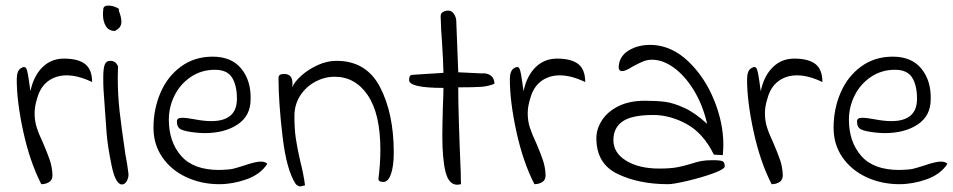

<svg xmlns="http://www.w3.org/2000/svg" viewBox="-20 -660 3415 688"><path d="M40 -375Q40 -406 54 -415Q62 -420 66 -420Q73 -420 76.5 -409Q80 -398 84 -369L89 -333Q100 -387 131.5 -418.5Q163 -450 209 -450Q260 -450 285 -430.5Q310 -411 310 -366Q260 -390 219 -390Q180 -390 152 -369Q124 -348 113 -307Q104 -279 104 -254Q104 -227 111.5 -203.5Q119 -180 135 -146Q150 -111 158.5 -86Q167 -61 168 -32Q168 -15 156 -7.5Q144 0 128 0Q87 -80 63.5 -188Q40 -296 40 -375Z M351 -338Q350 -355 350 -382Q350 -416 355.5 -429Q361 -442 374 -442Q385 -442 391.5 -437.5Q398 -433 403 -423L402 -383Q402 -319 408.5 -262Q415 -205 429 -109Q437 -67 440 -40Q442 -26 435 -12.5Q428 1 417 1Q394 1 380 -66.5Q366 -134 362 -183Q358 -232 351 -338ZM349 -608Q349 -619 350 -624Q349 -640 368 -640Q382 -640 396.5 -633.5Q411 -627 405 -624Q415 -598 415 -583Q415 -570 409 -562.5Q403 -555 392 -549Q370 -549 359.5 -566Q349 -583 349 -608Z M530 -202Q530 -269 555 -327.5Q580 -386 628.5 -421.5Q677 -457 742 -457Q810 -457 845 -413.5Q880 -370 878 -304Q878 -245 831.5 -214Q785 -183 713 -183Q702 -183 680 -185Q644 -189 629 -196Q614 -203 614 -224Q614 -231 618 -234.5Q622 -238 634 -238Q647 -238 680 -232Q712 -226 737 -226Q829 -226 829 -306Q829 -354 811.5 -382Q794 -410 750 -410Q702 -410 664 -384.5Q626 -359 605.5 -318Q585 -277 585 -231Q585 -152 629 -101.5Q673 -51 765 -51Q776 -51 802 -53Q813 -54 829 -59Q845 -64 852 -66Q895 -81 915 -81Q930 -81 938 -73Q913 -35 863.5 -17.5Q814 0 766 0Q702 0 648 -25Q594 -50 562 -96Q530 -142 530 -202Z M1057 8Q1049 8 1040 0Q1007 -49 992.5 -171Q978 -293 978 -381Q978 -395 998 -395Q1028 -395 1028 -362Q1028 -353 1027 -347Q1036 -368 1061 -390Q1086 -412 1119 -427Q1152 -442 1186 -442Q1293 -442 1342 -347.5Q1391 -253 1391 -113Q1391 -65 1381 -36.5Q1371 -8 1354 -8Q1336 -8 1336 -19Q1343 -72 1343 -123Q1343 -252 1298 -318.5Q1253 -385 1179 -385Q1143 -385 1109.5 -367Q1076 -349 1055.5 -317Q1035 -285 1035 -244Q1035 -198 1040 -164Q1045 -130 1056 -82Q1068 -35 1073 4Q1059 8 1057 8Z M1619 2Q1588 2 1576.5 -44Q1565 -90 1565 -173Q1565 -207 1567 -279Q1569 -323 1569 -345Q1446 -345 1446 -373Q1446 -382 1448.5 -387Q1451 -392 1460 -392L1569 -399Q1568 -448 1564 -506Q1560 -558 1559 -602Q1559 -613 1568 -617.5Q1577 -622 1587 -622Q1599 -622 1607 -609.5Q1615 -597 1615 -584L1622 -401L1705 -397Q1724 -399 1737.5 -390Q1751 -381 1752 -360Q1731 -351 1706 -349Q1681 -347 1622 -347Q1622 -254 1631 -41Q1631 -19 1631.5 -10.5Q1632 -2 1632 0Q1622 2 1619 2Z M1807 -375Q1807 -406 1821 -415Q1829 -420 1833 -420Q1840 -420 1843.5 -409Q1847 -398 1851 -369L1856 -333Q1867 -387 1898.5 -418.5Q1930 -450 1976 -450Q2027 -450 2052 -430.5Q2077 -411 2077 -366Q2027 -390 1986 -390Q1947 -390 1919 -369Q1891 -348 1880 -307Q1871 -279 1871 -254Q1871 -227 1878.5 -203.5Q1886 -180 1902 -146Q1917 -111 1925.5 -86Q1934 -61 1935 -32Q1935 -15 1923 -7.5Q1911 0 1895 0Q1854 -80 1830.5 -188Q1807 -296 1807 -375Z M2117 -165Q2117 -198 2137 -229Q2157 -260 2196 -279.5Q2235 -299 2291 -299Q2334 -299 2364 -295Q2394 -291 2433 -273Q2472 -255 2514 -216Q2498 -285 2466 -337Q2434 -389 2394.5 -417.5Q2355 -446 2317 -446Q2299 -446 2283.5 -439.5Q2268 -433 2246 -421Q2221 -405 2209 -405Q2204 -405 2200.5 -408.5Q2197 -412 2197 -417Q2197 -457 2232.5 -479Q2268 -501 2319 -499Q2389 -495 2447 -439.5Q2505 -384 2538.5 -302Q2572 -220 2572 -141Q2572 -128 2570 -104L2538 -106Q2500 -183 2440.5 -215.5Q2381 -248 2321 -248Q2244 -248 2211 -225Q2178 -202 2178 -158Q2178 -112 2224 -84Q2270 -56 2342 -56Q2382 -56 2406 -60.5Q2430 -65 2456 -73Q2477 -80 2493 -83Q2509 -86 2534 -86Q2562 -86 2569.5 -82Q2577 -78 2577 -64Q2577 -54 2536 -39Q2495 -24 2444 -12Q2393 0 2374 0Q2270 0 2193.5 -36.5Q2117 -73 2117 -165Z M2657 -375Q2657 -406 2671 -415Q2679 -420 2683 -420Q2690 -420 2693.5 -409Q2697 -398 2701 -369L2706 -333Q2717 -387 2748.5 -418.5Q2780 -450 2826 -450Q2877 -450 2902 -430.5Q2927 -411 2927 -366Q2877 -390 2836 -390Q2797 -390 2769 -369Q2741 -348 2730 -307Q2721 -279 2721 -254Q2721 -227 2728.5 -203.5Q2736 -180 2752 -146Q2767 -111 2775.5 -86Q2784 -61 2785 -32Q2785 -15 2773 -7.5Q2761 0 2745 0Q2704 -80 2680.5 -188Q2657 -296 2657 -375Z M2967 -202Q2967 -269 2992 -327.5Q3017 -386 3065.5 -421.5Q3114 -457 3179 -457Q3247 -457 3282 -413.5Q3317 -370 3315 -304Q3315 -245 3268.5 -214Q3222 -183 3150 -183Q3139 -183 3117 -185Q3081 -189 3066 -196Q3051 -203 3051 -224Q3051 -231 3055 -234.5Q3059 -238 3071 -238Q3084 -238 3117 -232Q3149 -226 3174 -226Q3266 -226 3266 -306Q3266 -354 3248.5 -382Q3231 -410 3187 -410Q3139 -410 3101 -384.5Q3063 -359 3042.5 -318Q3022 -277 3022 -231Q3022 -152 3066 -101.5Q3110 -51 3202 -51Q3213 -51 3239 -53Q3250 -54 3266 -59Q3282 -64 3289 -66Q3332 -81 3352 -81Q3367 -81 3375 -73Q3350 -35 3300.5 -17.5Q3251 0 3203 0Q3139 0 3085 -25Q3031 -50 2999 -96Q2967 -142 2967 -202Z"/></svg>

Font: Indie Flower
Style: Regular
Weight: 400
Designer: Kimberly Geswein
Foundry: Kimberly Geswein
Version: Version 2.000